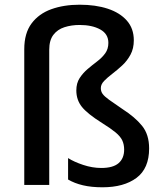

<svg xmlns="http://www.w3.org/2000/svg" viewBox="-20 -785 695 815"><path d="M548 -614Q548 -579 534 -553Q520 -527 499 -507.5Q478 -488 457 -472Q436 -456 422 -441.5Q408 -427 408 -411Q408 -397 415.5 -386.5Q423 -376 443 -361.5Q463 -347 500 -322Q553 -288 583 -251Q613 -214 613 -155Q613 -70 559.5 -30Q506 10 415 10Q368 10 332 1.5Q296 -7 269 -23V-114Q294 -98 333 -85Q372 -72 410 -72Q460 -72 483.5 -92.5Q507 -113 507 -150Q507 -172 499 -189Q491 -206 470.5 -223Q450 -240 413 -263Q351 -302 327.5 -331.5Q304 -361 304 -401Q304 -432 318 -453.5Q332 -475 352 -492Q372 -509 392.5 -524.5Q413 -540 426.5 -558.5Q440 -577 440 -603Q440 -641 405.5 -660Q371 -679 318 -679Q283 -679 253.5 -669.5Q224 -660 206.5 -637Q189 -614 189 -574V0H83V-576Q83 -644 114 -685.5Q145 -727 198 -746Q251 -765 318 -765Q386 -765 437.5 -748Q489 -731 518.5 -697.5Q548 -664 548 -614Z"/></svg>

Font: Noto Sans Telugu Medium
Style: Regular
Weight: 500
Designer: Jelle Bosma - Monotype Design Team
Foundry: Monotype Imaging Inc.
Version: Version 2.005; ttfautohint (v1.8.4.7-5d5b)